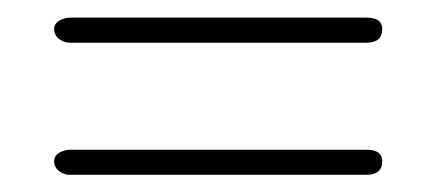

<svg xmlns="http://www.w3.org/2000/svg" viewBox="-20 -453 496 218"><path d="M41.5 -420Q41.5 -426 47.2 -429.5Q53 -433 60.5 -433H396Q414 -433 414 -420Q414 -404.5 396 -404.5H59.5Q52.5 -404.5 47 -408.8Q41.5 -413 41.5 -420ZM41.5 -270Q41.5 -276 47.2 -279.5Q53 -283 60.5 -283H396Q414 -283 414 -270Q414 -254.5 396 -254.5H59.5Q52.5 -254.5 47 -258.8Q41.5 -263 41.5 -270Z"/></svg>

Font: Fraunces 144pt S100 Thin
Style: Regular
Weight: 100
Version: Version 1.000; ttfautohint (v1.8.3)